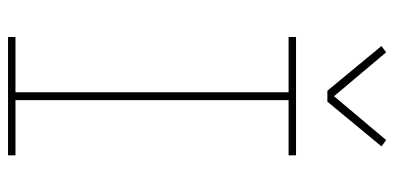

<svg xmlns="http://www.w3.org/2000/svg" viewBox="-278 -728 1005 490"><g transform="rotate(90 225.0 -482.5)"><path d="M74 0V-19H215V-716H74V-735H376V-716H235V-19H376V0ZM211 -815 97 -953 113 -965 225 -832 337 -965 353 -953 239 -815Z"/></g></svg>

Font: Iosevka Etoile Thin
Style: Regular
Weight: 100
Designer: Belleve Invis
Foundry: Belleve Invis
Version: Version 22.1.2; ttfautohint (v1.8.4)